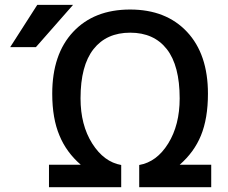

<svg xmlns="http://www.w3.org/2000/svg" viewBox="-20 -781 953 802"><path d="M135.7 -760.7H285.2L129.9 -584H22.5ZM730.5 -370.1Q730.5 -506.8 676.8 -575.7Q623 -644.5 523.9 -644.5Q424.8 -644.5 370.6 -575.7Q316.4 -506.8 316.4 -370.1Q316.4 -258.8 365.2 -181.6Q414.1 -104.5 486.3 -91.8V1H184.6V-92.8H317.4Q256.8 -145.5 228.5 -214.8Q198.2 -286.1 198.2 -389.6Q198.2 -554.7 285.6 -647.9Q373 -741.2 523.4 -741.2Q673.8 -741.2 761.2 -647.9Q848.6 -554.7 848.6 -389.6Q848.6 -286.1 819.3 -214.8Q791 -145.5 730.5 -92.8H862.3V1H561.5V-91.8Q634.8 -104.5 682.6 -181.6Q730.5 -258.8 730.5 -370.1Z"/></svg>

Font: Gen Shin Gothic Medium
Style: Regular
Weight: 500
Designer: [Source Han Sans]
Ryoko NISHIZUKA  (kana & ideographs); Paul D. Hunt (Latin, Greek & Cyrillic); Wenlong ZHANG  (bopomofo
Version: Version 1.002.20150607